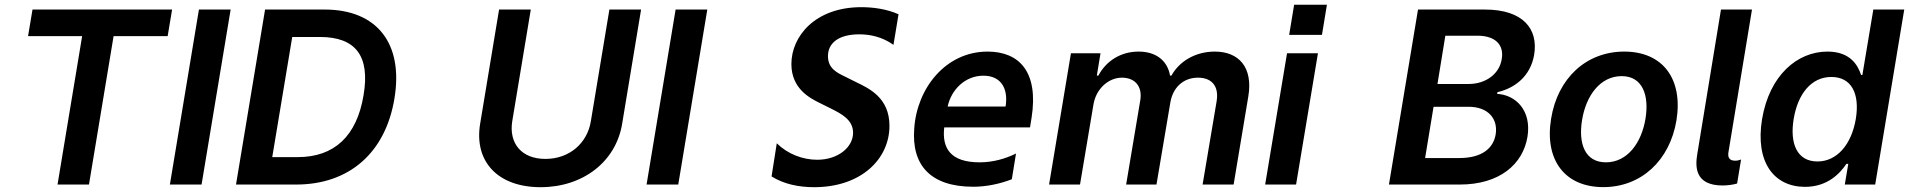

<svg xmlns="http://www.w3.org/2000/svg" viewBox="-20 -767 7935 798"><path d="M96.6 -616.8H321.4L219.1 0H349.8L452.1 -616.8H676.8L695.3 -727.3H115.1Z M938.6 -727.3H806.8L686.1 0H817.8Z M1329.5 -727.3H1081.7L960.9 0H1210.9C1432.5 0 1582.4 -133.2 1619.3 -357.2C1657.7 -587 1546.2 -727.3 1329.5 -727.3ZM1491.1 -371.8C1463.1 -201 1369 -114 1217.7 -114H1111.5L1194.6 -613.3H1310C1457.7 -613.3 1518.8 -534.8 1491.1 -371.8Z M2512.8 -727.3 2435.7 -263.1C2421.2 -172.2 2346.9 -106.5 2246.8 -106.5C2146.7 -106.5 2094.5 -172.2 2109 -263.1L2186.1 -727.3H2054.3L1975.5 -252.1C1949.9 -95.9 2048.7 11 2226.9 11C2404.1 11 2540.1 -95.9 2565.7 -252.1L2644.5 -727.3Z M2919.7 -727.3H2788L2667.3 0H2799Z M3364 11C3558.9 11 3676.8 -105.8 3676.8 -244C3676.8 -361.2 3592 -399.5 3537.3 -426.1L3491.5 -448.9C3459.5 -464.5 3421.2 -482.2 3421.2 -533.7C3421.2 -588.8 3466.6 -624.3 3551.1 -624.3C3595.5 -624.3 3646.3 -614.3 3693.5 -580.6L3714.5 -707.7C3665.5 -729.8 3608 -737.2 3560 -737.2C3368.3 -737.2 3269.2 -616.5 3269.2 -500.7C3269.2 -398.1 3346.9 -359 3384.6 -340.2L3436.1 -314.6C3474.8 -294.7 3525.6 -270.2 3525.6 -215.2C3525.6 -154.8 3463.1 -103 3376.4 -103C3315.3 -103 3252.8 -127.5 3208.5 -171.5L3186.8 -33.7C3238.6 -1.4 3300.4 11 3364 11Z M4084.5 -552.6C3910.9 -552.6 3790.8 -400.6 3779.8 -232.6C3768.1 -81.7 3846.2 9.2 4025.6 9.2C4078.8 9.2 4136.4 -2.8 4185.4 -22L4202.8 -128.9C4158.4 -106.9 4106.5 -92.3 4051.5 -92.3C3930 -92.3 3894.5 -151.6 3904.5 -237.6H4261L4267.4 -277C4297.6 -468 4216.6 -552.6 4084.5 -552.6ZM4159.4 -324.2H3918.7C3933.2 -393.5 3990.8 -452.4 4067.1 -452.4C4141 -452.4 4171.5 -398.4 4159.4 -324.2Z M4340.2 0H4468.8L4524.5 -331.7C4535.2 -398.4 4587.7 -444.2 4642.8 -444.2C4697.4 -444.2 4728.3 -408 4719.5 -351.6L4660.5 0H4786.6L4844.1 -340.2C4854 -402 4897 -444.2 4959.2 -444.2C5011.4 -444.2 5047.6 -414.1 5036.6 -346.2L4978.3 0H5107.2L5168.3 -366.1C5188.6 -487.6 5128.6 -552.6 5029.1 -552.6C4949.6 -552.6 4882.5 -513.5 4848.7 -452.8H4843C4832.4 -514.6 4785.2 -552.6 4712.4 -552.6C4639.2 -552.6 4578.1 -514.9 4545.1 -452.8H4538.7L4554 -545.5H4431.1Z M5358.7 -747.2 5338.1 -622.2H5474.4L5495 -747.2ZM5238.3 0H5366.8L5457.7 -545.5H5329.2Z M5752.8 0H6047.2C6213.4 0 6309.7 -84.9 6328.5 -198.2C6346.6 -308.2 6279.1 -372.9 6202.4 -376.8L6203.8 -383.9C6277 -400.9 6340.9 -450.6 6356.2 -538.7C6374.6 -647 6309.7 -727.3 6152 -727.3H5873.6ZM5954.5 -418 5987.2 -618.6H6120.7C6197.8 -618.6 6231.5 -578.1 6221.6 -521.7C6212 -458.1 6153.1 -418 6084.9 -418ZM5903.1 -110.1 5938.2 -323.2H6083.8C6165.1 -323.2 6206.7 -273.4 6196.4 -208.5C6186.8 -150.9 6139.9 -110.1 6044.7 -110.1Z M6643.8 10.7C6801.5 10.7 6920.1 -100.1 6947.8 -267C6975.5 -438.2 6891.7 -552.6 6730.8 -552.6C6572.4 -552.6 6453.8 -441.4 6426.8 -273.8C6398.8 -103.7 6482.2 10.7 6643.8 10.7ZM6654.5 -92.3C6567.8 -92.3 6539.4 -169.4 6555.4 -267.8C6571.7 -369.3 6630.7 -450.6 6720.2 -450.6C6806.1 -450.6 6834.9 -372.5 6819.2 -274.5C6802.6 -172.6 6743.6 -92.3 6654.5 -92.3Z M7139.6 3.9C7160.2 3.9 7183.6 0.7 7199.9 -4.3L7216.3 -104C7208.8 -100.9 7199.9 -99.1 7191.8 -99.1C7164.4 -99.1 7161.2 -116.5 7163.7 -133.5L7261.7 -727.3H7132.8L7034.1 -125.4C7026.3 -77.4 7022 3.9 7139.6 3.9Z M7482.2 9.6C7575.6 9.6 7627.5 -46.2 7654.1 -85.9H7661.9L7647.4 0H7773.8L7894.5 -727.3H7766L7720.5 -455.3H7715.2C7702.1 -494.7 7671.5 -552.6 7575.3 -552.6C7449.6 -552.6 7334.2 -453.8 7303.6 -272C7274.1 -92.3 7353.7 9.6 7482.2 9.6ZM7533.7 -95.9C7448.9 -95.9 7418 -170.5 7435 -272.7C7451.7 -374.3 7506.4 -447.1 7591.6 -447.1C7674.7 -447.1 7710.6 -378.6 7693.2 -272.7C7675.4 -166.9 7615.4 -95.9 7533.7 -95.9Z"/></svg>

Font: TID UI Semi Bold
Style: Italic
Weight: 600
Italic angle: -9.39999°
Designer: The TID Project Authors
Foundry: Bakken & Bæck
Version: Version 1.001;hotconv 1.0.109;makeotfexe 2.5.65596